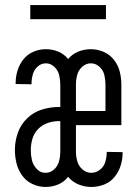

<svg xmlns="http://www.w3.org/2000/svg" viewBox="-20 -733 540 761"><path d="M160 8Q134 8 109 -3.5Q84 -15 68 -37Q52 -59 45.5 -85.5Q39 -112 39 -138Q39 -173 50.5 -206Q62 -239 87 -263.5Q112 -288 145.5 -298.5Q179 -309 213 -309H219V-398Q219 -417 214.5 -435.5Q210 -454 195.5 -468Q181 -482 162 -482Q143 -482 129 -469Q115 -456 110 -438Q105 -420 105 -401Q105 -400 105 -399L42 -400Q42 -402 42 -404Q42 -429 49.5 -453.5Q57 -478 73 -498Q89 -518 112.5 -528Q136 -538 162 -538Q188 -538 212 -528Q235 -518 250 -499Q266 -518 289 -528Q314 -538 340 -538Q366 -538 390.5 -527.5Q415 -517 431.5 -496Q448 -475 454.5 -449.5Q461 -424 461 -398V-237H281V-132Q281 -113 286.5 -93.5Q292 -74 307.5 -61Q323 -48 342 -48Q361 -48 376.5 -60.5Q392 -73 397.5 -91.5Q403 -110 403 -129Q403 -130 403 -131L466 -130Q466 -128 466 -126Q466 -101 458 -76Q450 -51 433.5 -31Q417 -11 392.5 -1.5Q368 8 342 8Q316 8 291 -2Q267 -12 250 -32Q234 -12 211 -2Q187 8 160 8ZM219 -132V-253H213Q191 -253 169 -245.5Q147 -238 131 -221.5Q115 -205 108.5 -183Q102 -161 102 -138Q102 -118 106.5 -98.5Q111 -79 125.5 -63.5Q140 -48 160 -48Q180 -48 194.5 -61.5Q209 -75 214 -94Q219 -113 219 -132ZM281 -293H398V-398Q398 -417 393.5 -436Q389 -455 374 -468.5Q359 -482 340 -482Q321 -482 306 -468.5Q291 -455 286 -436Q281 -417 281 -398ZM100 -657V-713H400V-657Z"/></svg>

Font: Iosevka SS01 Light
Style: Regular
Weight: 300
Monospace: yes
Designer: Belleve Invis
Foundry: Belleve Invis
Version: 2.3.3; ttfautohint (v1.8.3)